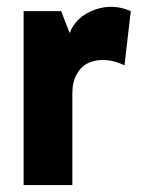

<svg xmlns="http://www.w3.org/2000/svg" viewBox="-20 -532 404 552"><path d="M47.9 0V-500H155.8L180.2 -437Q198.7 -484.4 251.5 -503.7Q304.2 -522.9 356 -500L337.9 -344.2Q309.6 -357.9 282.5 -359.4Q255.4 -360.8 234.4 -351.1Q213.4 -341.3 200.7 -318.8Q188 -296.4 188 -264.2V0Z"/></svg>

Font: Apfel Grotezk
Style: Bold
Weight: 700
Designer: Luigi Gorlero
Foundry: Collletttivo
Version: Version 2.000;FEAKit 1.0